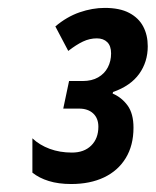

<svg xmlns="http://www.w3.org/2000/svg" viewBox="-20 -874 394 486"><path d="M160.2 -408.2Q127.9 -408.2 103.5 -415.8Q79.1 -423.3 62 -437V-523.9Q80.1 -506.8 105.7 -497.3Q131.3 -487.8 162.1 -487.8Q192.9 -487.8 210.9 -505.6Q229 -523.4 229 -553.2Q229 -574.7 215.8 -586.9Q202.6 -599.1 180.2 -599.1H140.1L154.8 -668.9H189Q212.4 -668.9 228.5 -678.2Q244.6 -687.5 252.9 -703.4Q261.2 -719.2 261.2 -738.8Q261.2 -757.8 251.5 -767.3Q241.7 -776.9 225.1 -776.9Q207 -776.9 189.9 -768.8Q172.9 -760.7 152.8 -745.1L120.1 -807.1Q148.9 -831.5 181.4 -842.8Q213.9 -854 245.1 -854Q283.2 -854 307.1 -841.3Q331.1 -828.6 342.5 -806.9Q354 -785.2 354 -756.8Q354 -717.3 332.3 -687Q310.5 -656.7 266.1 -641.1L265.1 -637.2Q288.1 -627.4 303 -606.9Q317.9 -586.4 317.9 -550.8Q317.9 -505.9 298.3 -473.9Q278.8 -441.9 243.4 -425Q208 -408.2 160.2 -408.2Z"/></svg>

Font: Open Sans Condensed
Style: Italic
Weight: 400
Width: 3
Italic angle: -12°
Designer: Monotype Design Team
Foundry: Monotype Imaging Inc.
Version: Version 3.000